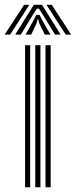

<svg xmlns="http://www.w3.org/2000/svg" viewBox="-58 -791 321 811"><path d="M134.2 0V-600H156V0ZM48 0V-600H69.5V0ZM91 0V-600H112.8V0ZM-38.2 -644.8 43.8 -770.8H66L-15.2 -644.8ZM6.2 -644.8 85 -770.8H119.5L198 -644.8H174.5L124.2 -727L106.5 -754.5H97.8L80 -727L29.8 -644.8ZM50 -644.8 84.2 -706.2 95 -728H109.2L120 -706.2L155 -644.8H131.2L107.2 -693.8L103.8 -709.2H100.5L97 -693.8L73.8 -644.8ZM219.8 -644.8 138.2 -770.8H160.5L242.5 -644.8Z"/></svg>

Font: Big Shoulders Inline Display Thin
Style: Bold
Weight: 700
Version: Version 2.002